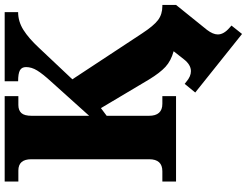

<svg xmlns="http://www.w3.org/2000/svg" viewBox="-134 -620 1029 800"><g transform="rotate(-90 380.0 -219.5)"><path d="M395 80 431 36 440 43Q462 62 484 62Q511 62 534 32L567 -10Q527 -21 502 -44Q477 -67 449 -113L330 -313L298 -289V-113Q298 -57 348 -57H380V0H24V-57H67Q117 -57 117 -112V-603Q117 -657 70 -657H24V-714H380V-657H343Q321 -657 309.5 -644.5Q298 -632 298 -601V-362L441 -521Q473 -556 487 -579Q501 -602 501 -625Q501 -643 487.5 -650.5Q474 -658 442 -658V-714H730V-658Q691 -658 656 -636Q621 -614 582 -572L450 -432L641 -142Q673 -93 697 -75Q721 -57 755 -57H760V0L656 129Q637 154 637 174Q637 199 665 223L674 231L639 275Z"/></g></svg>

Font: Noto Serif ExtraBold
Style: Regular
Weight: 800
Designer: Monotype Design Team
Foundry: Monotype Imaging Inc.
Version: Version 1.001